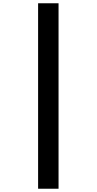

<svg xmlns="http://www.w3.org/2000/svg" viewBox="-20 -793 591 1174"><path d="M213 -773H338V361H213Z"/></svg>

Font: Noto Sans Telugu SemiCondensed ExtraBold
Style: Regular
Weight: 800
Width: 4
Designer: Jelle Bosma - Monotype Design Team
Foundry: Monotype Imaging Inc.
Version: Version 2.005; ttfautohint (v1.8.4.7-5d5b)